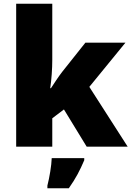

<svg xmlns="http://www.w3.org/2000/svg" viewBox="-20 -780 699 1021"><path d="M258 -461V-760H66V0H258V-151L320 -198L441 0H659L455 -318L647 -553H434L310 -397C292 -374 266 -334 251 -311H247C254 -356 258 -416 258 -461ZM428 72V61H255C254 99 243 165 232 207V221H346C384 167 405 126 428 72Z"/></svg>

Font: Noto Sans Malayalam Black
Style: Regular
Weight: 900
Designer: Jelle Bosma - Monotype Design Team
Foundry: Monotype Imaging Inc.
Version: Version 2.104